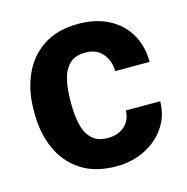

<svg xmlns="http://www.w3.org/2000/svg" viewBox="-87 -621 694 713"><g transform="rotate(-15 260.5 -264.0)"><path d="M272.9 -100.1Q312 -100.1 336.9 -122.3Q361.8 -144.5 362.3 -181.6H494.6Q494.1 -126 464.8 -82.8Q435.5 -39.6 386.2 -14.9Q336.9 9.8 275.9 9.8Q194.3 9.8 140.1 -25.9Q85.9 -61.5 59.1 -122.1Q32.2 -182.6 32.2 -256.8V-271Q32.2 -345.7 59.1 -406.2Q85.9 -466.8 139.9 -502.4Q193.8 -538.1 274.9 -538.1Q339.8 -538.1 389.2 -513.2Q438.5 -488.3 466.3 -442.1Q494.1 -396 494.6 -333H362.3Q361.8 -372.6 338.6 -400.4Q315.4 -428.2 272.5 -428.2Q231.4 -428.2 210 -406Q188.5 -383.8 180.7 -347.9Q172.9 -312 172.9 -271V-256.8Q172.9 -215.3 180.7 -179.7Q188.5 -144 210 -122.1Q231.4 -100.1 272.9 -100.1Z"/></g></svg>

Font: Vazirmatn RD UI
Style: Bold
Weight: 700
Designer: Saber Rastikerdar
Foundry: Saber Rastikerdar
Version: Version 33.003